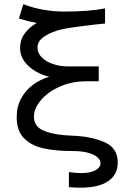

<svg xmlns="http://www.w3.org/2000/svg" viewBox="-20 -728 640 914"><path d="M365 96Q409.5 96 434 82.8Q458.5 69.5 458.5 49Q458.5 34 443.8 20.8Q429 7.5 399.2 -0.8Q369.5 -9 326.5 -9Q243.5 -9 185.5 -22.2Q127.5 -35.5 93.5 -70.8Q59.5 -106 59.5 -170Q59.5 -221 81.2 -260.5Q103 -300 138 -325.2Q173 -350.5 214 -362.5Q152.5 -378.5 114 -415.2Q75.5 -452 75.5 -500Q75.5 -538.5 97.2 -568.2Q119 -598 154.5 -618.5Q111.5 -626.5 70 -640L91 -708Q183 -673 286 -673Q404.5 -673 480 -688V-616Q447.5 -613.5 358 -602Q306 -595 280.8 -590Q255.5 -585 231 -575Q196.5 -561 177.5 -543.8Q158.5 -526.5 158.5 -501Q158.5 -475 178.8 -454.8Q199 -434.5 232 -423.2Q265 -412 301.5 -412H450V-341H389Q322.5 -341 265.5 -316Q208.5 -291 175 -251.5Q141.5 -212 141.5 -172Q141.5 -123.5 192.5 -104Q243.5 -84.5 325.5 -82Q413 -79 476.8 -51.5Q540.5 -24 540.5 45Q540.5 103.5 495 134.5Q449.5 165.5 361 165.5Q339.5 165.5 308 163V91Q338 96 365 96Z"/></svg>

Font: JuliaMono
Style: Regular
Weight: 400
Monospace: yes
Designer: cormullion
Foundry: corm
Version: Version 0.055; ttfautohint (v1.8.4)